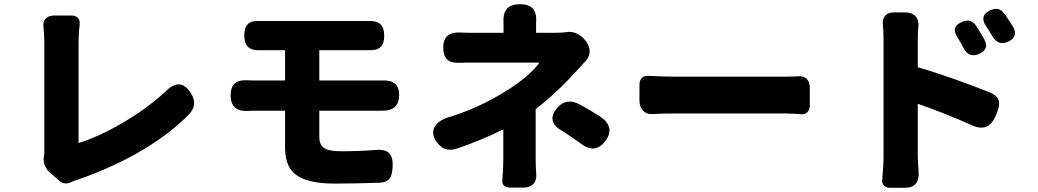

<svg xmlns="http://www.w3.org/2000/svg" viewBox="-20 -835 4940 914"><path d="M672 -129C749 -176 820 -230 880 -291C909 -322 912 -355 889 -391C856 -445 814 -446 770 -401C643 -284 474 -191 354 -154C354 -242 354 -520 354 -637C354 -665 356 -690 359 -716C363 -744 348 -761 321 -761H271H237C201 -761 182 -738 187 -706C189 -684 191 -660 191 -637C191 -519 191 -203 191 -122C191 -115 191 -109 191 -102C182 -69 192 -35 217 -14L264 27C279 40 300 43 325 29C338 24 349 20 357 18C469 -22 576 -70 672 -129Z M1638 -452H1500V-596H1717C1724 -596 1730 -596 1737 -596C1787 -594 1809 -615 1809 -665C1809 -717 1783 -738 1731 -735C1727 -735 1722 -735 1717 -735C1622 -735 1334 -735 1242 -735C1233 -735 1225 -735 1217 -735C1166 -738 1143 -718 1143 -667C1143 -616 1166 -594 1217 -596C1225 -596 1233 -596 1242 -596H1337V-452H1194C1184 -452 1172 -452 1159 -453C1105 -456 1078 -435 1078 -381C1078 -327 1107 -304 1161 -307C1173 -308 1185 -308 1194 -308H1337V-137C1337 -28 1379 39 1576 39C1642 39 1723 37 1784 35C1834 33 1846 10 1849 -40C1853 -100 1829 -127 1769 -121C1716 -117 1659 -115 1605 -115C1533 -115 1500 -129 1500 -184V-308H1641H1781C1785 -308 1789 -308 1794 -308C1849 -306 1880 -328 1880 -383C1880 -436 1849 -455 1796 -452C1788 -452 1782 -452 1777 -452Z M2792 -308C2774 -319 2756 -329 2737 -339C2699 -360 2661 -355 2633 -322C2597 -280 2603 -243 2651 -215C2666 -206 2680 -197 2694 -187C2710 -176 2727 -165 2744 -152C2788 -118 2828 -119 2862 -164C2896 -209 2884 -249 2837 -280C2821 -290 2807 -299 2792 -308ZM2530 -196V-316C2607 -374 2677 -444 2728 -501C2739 -513 2753 -528 2767 -544C2799 -577 2790 -621 2757 -653C2736 -674 2706 -688 2677 -682C2661 -680 2643 -679 2625 -679H2532V-722C2532 -723 2532 -724 2532 -725C2537 -785 2515 -815 2455 -815C2395 -815 2373 -784 2377 -724C2377 -723 2377 -723 2377 -722V-679H2220C2208 -679 2193 -679 2177 -680C2121 -684 2090 -664 2090 -608C2090 -554 2117 -533 2171 -536C2190 -537 2209 -537 2223 -537C2263 -537 2491 -537 2548 -537C2522 -500 2471 -454 2402 -410C2339 -370 2250 -319 2126 -280C2060 -263 2019 -220 2056 -163C2081 -125 2113 -114 2156 -128C2230 -153 2307 -185 2376 -219V-77C2376 -47 2374 -5 2371 26C2369 43 2383 58 2407 58H2452H2473C2512 58 2535 33 2533 -2C2531 -27 2530 -55 2530 -77Z M3835 -382V-419C3835 -454 3813 -474 3784 -472C3762 -471 3737 -470 3714 -470C3618 -470 3334 -470 3194 -470C3158 -470 3104 -472 3062 -474C3041 -475 3024 -459 3024 -432V-382V-356C3024 -315 3050 -290 3084 -292C3120 -294 3160 -295 3194 -295C3333 -295 3617 -295 3714 -295C3740 -295 3772 -293 3798 -291C3818 -290 3835 -306 3835 -332Z M4650 -675C4642 -687 4634 -700 4627 -712C4610 -737 4588 -743 4560 -731C4522 -715 4516 -690 4539 -656C4543 -650 4546 -643 4550 -637C4555 -628 4560 -619 4565 -610C4580 -577 4606 -563 4640 -578C4674 -593 4683 -614 4666 -647C4661 -656 4656 -666 4650 -675ZM4786 -733C4778 -745 4770 -758 4762 -769C4744 -794 4722 -799 4694 -786C4657 -769 4652 -742 4675 -709C4679 -704 4683 -698 4686 -692C4692 -683 4697 -675 4703 -665C4720 -633 4747 -621 4780 -637C4812 -652 4820 -675 4803 -706C4798 -715 4792 -724 4786 -733ZM4349 -215V-341C4426 -314 4520 -278 4604 -240C4661 -213 4698 -230 4722 -288C4743 -340 4746 -371 4694 -394C4599 -433 4456 -484 4349 -515V-649C4349 -670 4350 -691 4352 -711C4356 -749 4332 -776 4290 -776H4235C4198 -776 4178 -752 4183 -716C4185 -693 4186 -669 4186 -649C4186 -566 4186 -176 4186 -89C4186 -61 4183 -19 4180 18C4176 42 4191 59 4217 59H4267H4291C4333 59 4357 32 4353 -16C4351 -46 4349 -75 4349 -89Z"/></svg>

Font: GenSenRounded2 TW H
Style: Regular
Weight: 900
Version: Version 2.100;PS 2.1;hotconv 16.6.51;makeotf.lib2.5.65220 DE